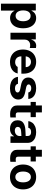

<svg xmlns="http://www.w3.org/2000/svg" viewBox="1540 -2237 896 4016"><g transform="rotate(90 1988.0 -229.0)"><path d="M56.9 -530.3H198.7V-441.3H205.7L208.7 -447.4Q221.2 -472.1 239.8 -491.8Q258.4 -511.6 287.7 -524.3Q316.9 -537.1 356.3 -537.1Q416.6 -537.1 465.4 -506.4Q514.2 -475.7 542.8 -414.2Q571.4 -352.8 571.4 -264.8Q571.4 -178.9 543.6 -116.9Q515.8 -55 466.8 -23.2Q417.7 8.5 356.2 8.5Q316.8 8.5 286.8 -4.7Q256.9 -17.9 238.3 -37Q219.7 -56.2 206.7 -81.3L205.7 -84.4H201.1V199.2H56.9ZM311.3 -107Q347.4 -107 372.9 -127Q398.5 -147 411.4 -182.8Q424.4 -218.5 424.4 -265.6Q424.4 -312.3 411.4 -347.6Q398.5 -382.9 373.2 -402.3Q347.8 -421.6 311.3 -421.6Q275.2 -421.6 249.8 -402.7Q224.4 -383.8 210.9 -348.7Q197.5 -313.6 197.5 -265.6Q197.5 -218.2 210.9 -182.2Q224.4 -146.2 250 -126.6Q275.6 -107 311.3 -107Z M664.8 -530.3H804.4V-438.2H810.3Q824.4 -486.9 858.4 -512.4Q892.4 -538 937.6 -538Q960.9 -538 983.8 -533.2V-404.1Q974.5 -407.7 956.1 -409.9Q937.7 -412.1 921.9 -412.1Q889.8 -412.1 864.2 -398.2Q838.7 -384.3 823.8 -359Q809 -333.8 809 -301.4V0H664.8Z M1015.8 -262.4Q1015.8 -344 1047.7 -406.4Q1079.6 -468.9 1137.7 -503Q1195.8 -537.1 1272.6 -537.1Q1344.2 -537.1 1400.4 -507.1Q1456.5 -477.2 1488.8 -416.5Q1521 -355.8 1521 -268.6V-227.9H1074.9V-318.5H1384.6Q1384.6 -350.8 1370.6 -375.7Q1356.7 -400.7 1331.7 -415Q1306.7 -429.2 1274.8 -429.2Q1241.2 -429.2 1214.9 -413.7Q1188.6 -398.2 1173.7 -371.5Q1158.9 -344.8 1158.3 -313V-228.1Q1158.3 -188.3 1173.3 -158.7Q1188.3 -129.1 1216 -113.4Q1243.7 -97.7 1280.4 -97.7Q1304.6 -97.7 1324.6 -104.7Q1344.6 -111.6 1358.6 -123.1Q1372.7 -134.6 1379.7 -150.6H1517.6Q1507.1 -102.2 1475.3 -65.9Q1443.6 -29.5 1393 -9.7Q1342.4 10.2 1278.2 10.2Q1198 10.2 1138.8 -22.9Q1079.6 -56.1 1047.7 -117.6Q1015.8 -179.1 1015.8 -262.4Z M1827.7 -434.3Q1804.4 -434.3 1785.6 -427.7Q1766.9 -421 1756.1 -408.5Q1745.3 -396 1745.3 -380.2Q1744.7 -361.6 1761.1 -348Q1777.5 -334.4 1813.4 -327L1909.1 -307.5Q1986.5 -292 2024.1 -256.6Q2061.8 -221.2 2061.8 -163.9Q2061.8 -112.5 2032.4 -73Q2003 -33.6 1950.1 -11.7Q1897.1 10.2 1826.7 10.2Q1756.1 10.2 1704.5 -9.9Q1653 -30.1 1623.2 -67.6Q1593.5 -105.2 1587.2 -156.9H1732.6Q1738.8 -126.6 1762.9 -110.6Q1787.1 -94.6 1827 -94.6Q1853 -94.6 1872.8 -101Q1892.6 -107.5 1903.6 -119.9Q1914.6 -132.4 1914.6 -149.1Q1914.6 -170.2 1897.2 -183.5Q1879.8 -196.7 1842.6 -204.2L1754.8 -221.7Q1678.8 -236.6 1640 -274.9Q1601.1 -313.2 1601.6 -371.5Q1601.6 -422.5 1629 -459.8Q1656.4 -497.1 1706.9 -517.1Q1757.4 -537.1 1825.5 -537.1Q1892 -537.1 1941.3 -517.1Q1990.6 -497.1 2018.6 -460Q2046.6 -422.8 2049.8 -372.7H1914.7Q1909.8 -401.8 1886.8 -418Q1863.8 -434.3 1827.7 -434.3Z M2430.1 -421.8H2112.8V-530.3H2430.1ZM2330.4 -657.2V-162.8Q2330.4 -142.8 2336.6 -131.2Q2342.9 -119.7 2353.8 -115Q2364.8 -110.3 2380.9 -109.7Q2401.5 -109.2 2437.4 -112.2V1.8Q2404.8 7.4 2361.6 7.4Q2307.9 7.4 2268.4 -9.1Q2228.8 -25.5 2207 -59.3Q2185.2 -93 2185.7 -143V-657.2Z M2763.3 -225.3 2716.4 -221.4Q2677.9 -218 2655.9 -200.2Q2634 -182.4 2634 -152.6Q2634 -133 2644 -119.1Q2654 -105.2 2672.2 -98Q2690.4 -90.7 2713.3 -90.7Q2745.9 -90.7 2771.4 -103.8Q2796.8 -116.9 2811.1 -139.5Q2825.4 -162.1 2825.4 -189.6L2824.2 -360.7Q2824.2 -383.3 2814.7 -399.2Q2805.1 -415.1 2785.9 -423.2Q2766.8 -431.3 2740.1 -431.3Q2703.8 -431.3 2680.8 -415.9Q2657.8 -400.5 2651.9 -372.7H2514.2Q2519 -419.5 2547.1 -456.9Q2575.2 -494.3 2625.2 -515.7Q2675.3 -537.1 2743.4 -537.1Q2805.3 -537.1 2855.9 -518.2Q2906.5 -499.3 2937.6 -458.9Q2968.6 -418.5 2968.6 -357.3V0H2831.4V-73.4H2827.5Q2814.4 -48.4 2793 -30Q2771.6 -11.5 2741.4 -0.8Q2711.2 9.9 2672.1 9.9Q2620.8 9.9 2581.1 -8.2Q2541.5 -26.4 2518.7 -62.1Q2495.8 -97.8 2495.8 -148.2Q2495.8 -231.2 2550.6 -268.7Q2605.3 -306.3 2692.9 -311.6Q2707.6 -313.1 2783.3 -316.4L2831.2 -318.3L2832.2 -229Q2812.3 -228.4 2763.3 -225.3Z M3357.3 -421.8H3040.1V-530.3H3357.3ZM3257.6 -657.2V-162.8Q3257.6 -142.8 3263.9 -131.2Q3270.1 -119.7 3281.1 -115Q3292.1 -110.3 3308.2 -109.7Q3328.7 -109.2 3364.6 -112.2V1.8Q3332 7.4 3288.9 7.4Q3235.2 7.4 3195.6 -9.1Q3156.1 -25.5 3134.2 -59.3Q3112.4 -93 3113 -143V-657.2Z M3421 -263.2Q3421 -345.3 3452.7 -407Q3484.3 -468.8 3543.4 -502.9Q3602.4 -537.1 3681.5 -537.1Q3760.5 -537.1 3819.6 -502.9Q3878.7 -468.8 3910.2 -407Q3941.6 -345.3 3941.6 -263.2Q3941.6 -182.2 3910.2 -120.2Q3878.7 -58.2 3819.6 -24Q3760.5 10.2 3681.5 10.2Q3602.4 10.2 3543.4 -24Q3484.3 -58.2 3452.7 -120.2Q3421 -182.2 3421 -263.2ZM3794.6 -264.4Q3794.6 -311.3 3781.9 -348.1Q3769.3 -385 3744.1 -406Q3718.9 -427 3682.6 -427Q3645.7 -427 3619.8 -406Q3593.8 -385 3580.6 -348.4Q3567.5 -311.9 3567.5 -264.4Q3567.5 -216.9 3580.6 -180.2Q3593.8 -143.6 3619.8 -122.6Q3645.7 -101.6 3682.6 -101.6Q3718.9 -101.6 3744.1 -122.6Q3769.3 -143.6 3781.9 -180.5Q3794.6 -217.4 3794.6 -264.4Z"/></g></svg>

Font: Pretendard GOV Variable
Style: Regular
Weight: 400
Designer: Base glyphs from Inter by Rasmus Andersson; Hangul glyphs from Noto Sans CJK(Source Han Sans) by Jang Soo-young and Kang
Foundry: Kil Hyung-jin
Version: Version 1.307;Glyphs 3.2 (3192)